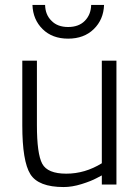

<svg xmlns="http://www.w3.org/2000/svg" viewBox="-20 -745 565 775"><path d="M450 -500V0H391V-37L370 -26Q348 -14 309.5 -2Q271 10 237 10Q135 10 102.5 -42Q70 -94 70 -239Q70 -239 70 -500H129V-240Q129 -124 150.5 -84Q172 -44 247.5 -44Q323 -44 391 -86V-500ZM188 -661Q212 -636 255 -636Q298 -636 322.5 -661Q347 -686 348 -725H400Q398 -666 358.5 -627.5Q319 -589 255 -589Q191 -589 152 -627.5Q113 -666 111 -725H162Q163 -685 188 -661Z"/></svg>

Font: Titillium Web[RUS by Daymarius]
Style: Regular
Weight: 300
Designer: Cyrillization by Daymarius
Foundry: Cyrillization by Daymarius
Version: Version 1.002 September 12, 2018